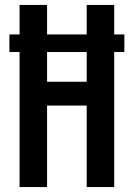

<svg xmlns="http://www.w3.org/2000/svg" viewBox="-20 -755 540 775"><path d="M59 0V-545H18V-616H59V-735H170V-616H330V-735H441V-616H482V-545H441V0H330V-329H170V0ZM170 -425H330V-545H170Z"/></svg>

Font: Iosevka SS18
Style: Bold
Weight: 700
Monospace: yes
Designer: Belleve Invis
Foundry: Belleve Invis
Version: Version 25.1.1; ttfautohint (v1.8.4)